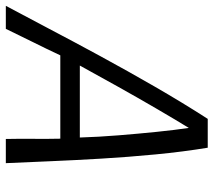

<svg xmlns="http://www.w3.org/2000/svg" viewBox="-116 -676 733 659"><g transform="rotate(90 250.5 -346.5)"><path d="M-59 0Q-24 -65 19.5 -148Q63 -231 113.5 -324Q164 -417 218.5 -511.5Q273 -606 329 -693H428Q442 -608 451 -514Q460 -420 465.5 -327Q471 -234 474.5 -150Q478 -66 481 0H398Q397 -47 397.5 -94Q398 -141 397 -187H111Q89 -140 65.5 -93Q42 -46 20 0ZM146 -254H393Q391 -318 385.5 -386.5Q380 -455 373.5 -518.5Q367 -582 360 -628Q330 -579 293 -515.5Q256 -452 218 -384Q180 -316 146 -254Z"/></g></svg>

Font: Ubuntu Sans Mono
Style: Italic
Weight: 400
Italic angle: -13.5°
Monospace: yes
Designer: Dalton Maag Ltd
Foundry: Dalton Maag Ltd
Version: Version 1.006